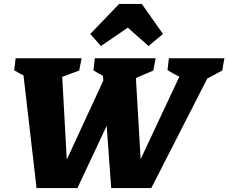

<svg xmlns="http://www.w3.org/2000/svg" viewBox="-20 -952 1156 972"><path d="M165 0 99 -570Q75 -582 52 -596L59 -657H393L381 -595L295 -563L318 -144L503 -544L501 -569Q476 -581 453 -596L460 -657H768L756 -595L668 -557L692 -146L888 -564Q858 -578 828 -597L835 -657H1116L1105 -595L1029 -554L746 0H543L520 -315L372 0ZM698 -932 805 -780 732 -719 627 -812 491 -719 437 -780 583 -932Z"/></svg>

Font: Piazzolla ExtraBold
Style: Italic
Weight: 800
Italic angle: -11.3°
Designer: Juan Pablo del Peral
Foundry: Huerta Tipografica
Version: Version 1.330